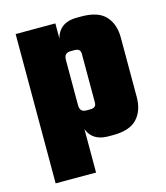

<svg xmlns="http://www.w3.org/2000/svg" viewBox="-98 -575 674 780"><g transform="rotate(-15 239.5 -185.0)"><path d="M449 -240H279V-352Q279 -363 273 -368.5Q267 -374 254 -374H237Q224 -374 217 -367Q210 -360 210 -344V-317H204V-407Q204 -449 227.5 -474Q251 -499 298 -499H316Q387 -499 418 -465Q449 -431 449 -375ZM210 129H40V-499H207V-404H210ZM279 -259H449V-124Q449 -68 418 -34Q387 0 316 0H298Q251 0 227.5 -25Q204 -50 204 -92V-182H210V-155Q210 -139 217 -132Q224 -125 237 -125H254Q267 -125 273 -130.5Q279 -136 279 -147Z"/></g></svg>

Font: Teko Variable Light
Style: Regular
Weight: 300
Designer: Manushi Parikh, Jonny Pinhorn
Foundry: Indian Type Foundry
Version: Version 3.000